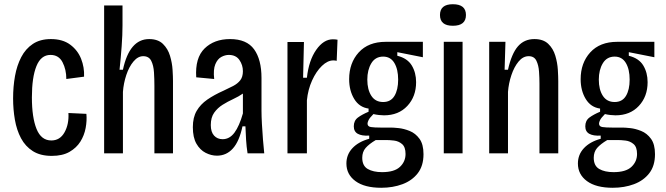

<svg xmlns="http://www.w3.org/2000/svg" viewBox="-20 -726 3154 909"><path d="M225 12Q171 12 135.5 -10.5Q100 -33 79.5 -71.5Q59 -110 50.5 -159Q42 -208 42 -260Q42 -316 51 -366Q60 -416 80.5 -455.5Q101 -495 135.5 -518Q170 -541 221 -541Q277 -541 312.5 -514.5Q348 -488 364 -447.5Q380 -407 378 -363L294 -352Q294 -397 276 -431.5Q258 -466 219 -466Q174 -466 152.5 -413Q131 -360 131 -265Q131 -170 153 -115.5Q175 -61 223 -61Q264 -61 285.5 -99.5Q307 -138 304 -191L389 -187Q392 -155 385.5 -120Q379 -85 360.5 -55.5Q342 -26 309 -7Q276 12 225 12Z M473 0V-700H560V-606Q560 -561 556 -507Q552 -453 546 -396H562Q593 -541 686 -541Q728 -541 751.5 -518Q775 -495 785 -461.5Q795 -428 797 -395.5Q799 -363 799 -343V0H711V-319Q711 -351 709 -383.5Q707 -416 696 -438Q685 -460 658 -460Q633 -460 612 -435Q591 -410 578 -371Q565 -332 562 -291V0Z M1007 11Q980 11 953.5 -2.5Q927 -16 910 -45.5Q893 -75 893 -124Q893 -170 911 -201Q929 -232 961.5 -254.5Q994 -277 1039 -297Q1063 -308 1084 -319Q1105 -330 1117.5 -346Q1130 -362 1130 -389Q1130 -418 1113.5 -442Q1097 -466 1063 -466Q1046 -466 1028 -456.5Q1010 -447 999.5 -422Q989 -397 994 -352L909 -360Q903 -452 948.5 -496.5Q994 -541 1069 -541Q1148 -541 1183 -492.5Q1218 -444 1218 -357V-202Q1218 -176 1220 -139.5Q1222 -103 1225 -65.5Q1228 -28 1231 0H1152Q1147 -32 1145 -64.5Q1143 -97 1142 -128H1128Q1113 -57 1082.5 -23Q1052 11 1007 11ZM1034 -67Q1067 -67 1090 -98Q1113 -129 1130 -189V-283Q1110 -269 1084 -257Q1058 -245 1034 -230Q1010 -215 994 -192.5Q978 -170 978 -134Q978 -101 993.5 -84Q1009 -67 1034 -67Z M1341 0V-527H1419L1415 -358H1433Q1442 -440 1477 -490Q1512 -540 1556 -540Q1562 -540 1567.5 -539.5Q1573 -539 1578 -538L1574 -438Q1567 -440 1558 -440Q1531 -440 1504 -414Q1477 -388 1457.5 -345Q1438 -302 1433 -251V0Z M1785 163Q1706 163 1663 131.5Q1620 100 1620 48Q1620 6 1648.5 -24.5Q1677 -55 1728 -69V-84Q1693 -82 1674 -92.5Q1655 -103 1655 -128Q1655 -155 1674.5 -169.5Q1694 -184 1725 -197V-212Q1681 -218 1657 -257.5Q1633 -297 1633 -351Q1633 -428 1678.5 -478Q1724 -528 1806 -528H1982V-455L1861 -479V-462Q1909 -450 1929.5 -416Q1950 -382 1950 -337Q1950 -269 1908.5 -224.5Q1867 -180 1798 -180Q1788 -180 1774 -181.5Q1760 -183 1748 -186Q1730 -168 1725 -157.5Q1720 -147 1720 -141Q1720 -127 1736 -124.5Q1752 -122 1783 -122H1832Q1843 -122 1867.5 -119.5Q1892 -117 1919.5 -106Q1947 -95 1966 -69Q1985 -43 1985 4Q1985 59 1958 94Q1931 129 1885.5 146Q1840 163 1785 163ZM1794 -243Q1830 -243 1847.5 -272Q1865 -301 1865 -349Q1865 -398 1847 -428Q1829 -458 1794 -458Q1757 -458 1738 -426.5Q1719 -395 1719 -349Q1719 -302 1738 -272.5Q1757 -243 1794 -243ZM1789 89Q1847 89 1873.5 64Q1900 39 1900 3Q1900 -30 1883.5 -44Q1867 -58 1845.5 -60.5Q1824 -63 1809 -63H1759Q1727 -44 1711 -25.5Q1695 -7 1695 21Q1695 59 1721 74Q1747 89 1789 89Z M2081 0V-528H2170V0ZM2124 -604Q2063 -604 2063 -655Q2063 -706 2124 -706Q2186 -706 2186 -655Q2186 -604 2124 -604Z M2296 0V-528H2373L2369 -396H2385Q2402 -472 2432 -506.5Q2462 -541 2510 -541Q2552 -541 2575.5 -518.5Q2599 -496 2609 -462.5Q2619 -429 2621 -396Q2623 -363 2623 -342V0H2534V-331Q2534 -356 2532 -386.5Q2530 -417 2519.5 -438.5Q2509 -460 2483 -460Q2456 -460 2435 -434.5Q2414 -409 2401 -370Q2388 -331 2385 -291V0Z M2881 163Q2802 163 2759 131.5Q2716 100 2716 48Q2716 6 2744.5 -24.5Q2773 -55 2824 -69V-84Q2789 -82 2770 -92.5Q2751 -103 2751 -128Q2751 -155 2770.5 -169.5Q2790 -184 2821 -197V-212Q2777 -218 2753 -257.5Q2729 -297 2729 -351Q2729 -428 2774.5 -478Q2820 -528 2902 -528H3078V-455L2957 -479V-462Q3005 -450 3025.5 -416Q3046 -382 3046 -337Q3046 -269 3004.5 -224.5Q2963 -180 2894 -180Q2884 -180 2870 -181.5Q2856 -183 2844 -186Q2826 -168 2821 -157.5Q2816 -147 2816 -141Q2816 -127 2832 -124.5Q2848 -122 2879 -122H2928Q2939 -122 2963.5 -119.5Q2988 -117 3015.5 -106Q3043 -95 3062 -69Q3081 -43 3081 4Q3081 59 3054 94Q3027 129 2981.5 146Q2936 163 2881 163ZM2890 -243Q2926 -243 2943.5 -272Q2961 -301 2961 -349Q2961 -398 2943 -428Q2925 -458 2890 -458Q2853 -458 2834 -426.5Q2815 -395 2815 -349Q2815 -302 2834 -272.5Q2853 -243 2890 -243ZM2885 89Q2943 89 2969.5 64Q2996 39 2996 3Q2996 -30 2979.5 -44Q2963 -58 2941.5 -60.5Q2920 -63 2905 -63H2855Q2823 -44 2807 -25.5Q2791 -7 2791 21Q2791 59 2817 74Q2843 89 2885 89Z"/></svg>

Font: Bricolage Grotesque 10pt Condensed
Style: Regular
Weight: 400
Width: 3
Designer: Mathieu Triay
Foundry: Atelier Triay
Version: Version 1.000; ttfautohint (v1.8.4.7-5d5b);gftools[0.9.29]